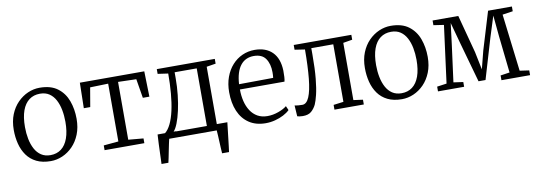

<svg xmlns="http://www.w3.org/2000/svg" viewBox="-57 -925 4137 1472"><g transform="rotate(-10 2012.0 -189.0)"><path d="M33 -273Q33 -340.5 54.2 -393.2Q75.5 -446 111.8 -482.8Q148 -519.5 192.5 -538.8Q237 -558 283.5 -558Q370.5 -558 423 -518.5Q475.5 -479 499 -414.5Q522.5 -350 522.5 -274.5Q522.5 -207 501.2 -154Q480 -101 444 -64.2Q408 -27.5 363.5 -8.2Q319 11 272.5 11Q207 11 161.2 -11.8Q115.5 -34.5 87.2 -74.2Q59 -114 46 -165Q33 -216 33 -273ZM277.5 -34.5Q326.5 -34.5 361.5 -60.8Q396.5 -87 415.2 -139Q434 -191 434 -267Q434 -315.5 425.5 -359.5Q417 -403.5 398.8 -438Q380.5 -472.5 351 -492.5Q321.5 -512.5 278.5 -512.5Q229.5 -512.5 194.2 -486.2Q159 -460 140.2 -408.5Q121.5 -357 121.5 -280Q121.5 -231.5 130.2 -187.2Q139 -143 157.5 -108.5Q176 -74 205.8 -54.2Q235.5 -34.5 277.5 -34.5Z M692 0V-37L807.5 -47.5V-497.5L666.5 -493.5L641 -344.5H591L595 -542.5H1096.5L1101.5 -344.5H1050.5L1026 -493.5L884.5 -497.5V-47.5L1001.5 -37V0Z M1155 0V-45.5L1169.5 -46.5Q1196 -67 1216 -108.5Q1236 -150 1249 -208.5Q1262 -267 1268.2 -339.5Q1274.5 -412 1274.5 -494L1194 -505.5V-542.5H1645.5V-505.5L1574 -494V0ZM1236.5 -46.5H1496.5V-495H1324.5V-449Q1324.5 -382.5 1317.5 -318.8Q1310.5 -255 1298.2 -200.2Q1286 -145.5 1270.2 -105.2Q1254.5 -65 1236.5 -46.5ZM1103.5 180Q1105 142.5 1106.2 104.8Q1107.5 67 1109 28.5Q1110.5 -10 1113 -48H1258.5L1196.5 -7Q1192 11.5 1186.5 37.5Q1181 63.5 1175.5 91.2Q1170 119 1165.2 142.8Q1160.5 166.5 1157 180ZM1575 180Q1573.5 157 1572.2 133.5Q1571 110 1570 87Q1569 64 1567.8 41.8Q1566.5 19.5 1565 -0.5L1520 -47.5H1656Q1653.5 -25 1650.8 -2.2Q1648 20.5 1645.5 43.5Q1643 66.5 1640.2 89.5Q1637.5 112.5 1634.8 135.2Q1632 158 1629 180Z M1946 11Q1869.5 11 1816.5 -24.5Q1763.5 -60 1736.5 -123.5Q1709.5 -187 1709.5 -271Q1709.5 -336 1728.8 -388.8Q1748 -441.5 1782 -479.2Q1816 -517 1861 -537.2Q1906 -557.5 1957 -557.5Q2044.5 -557.5 2094.5 -507.8Q2144.5 -458 2147.5 -363Q2147.5 -334 2146.5 -313.8Q2145.5 -293.5 2141.5 -278H1794.5Q1794.5 -229.5 1805 -186.5Q1815.5 -143.5 1837 -110.5Q1858.5 -77.5 1891.2 -59Q1924 -40.5 1968 -40.5Q2011 -40.5 2053.8 -56Q2096.5 -71.5 2119.5 -91L2134 -58Q2115 -39 2085.2 -23.5Q2055.5 -8 2019.2 1.5Q1983 11 1946 11ZM1795 -319 2061 -321.5Q2062.5 -330 2063 -342.8Q2063.5 -355.5 2063.5 -365Q2063.5 -430 2035.2 -471.2Q2007 -512.5 1942.5 -512.5Q1910.5 -512.5 1884.5 -500.5Q1858.5 -488.5 1839.5 -464.2Q1820.5 -440 1809.2 -403.8Q1798 -367.5 1795 -319Z M2234.5 6.5Q2220 6.5 2208.8 4.5Q2197.5 2.5 2191.5 0.5L2186 -84.5Q2196 -82 2211.8 -80.5Q2227.5 -79 2246 -79Q2279 -79 2299.5 -127.2Q2320 -175.5 2329.2 -267.8Q2338.5 -360 2339 -493.5L2260 -505.5V-542.5H2708.5V-504.5L2637 -492.5V-47L2710 -37V0H2481.5V-37L2559.5 -47V-495H2388.5V-444Q2388.5 -333 2381 -257.8Q2373.5 -182.5 2362 -135.8Q2350.5 -89 2339 -63.5Q2324.5 -34 2301.5 -13.8Q2278.5 6.5 2234.5 6.5Z M2766.5 -273Q2766.5 -340.5 2787.8 -393.2Q2809 -446 2845.2 -482.8Q2881.5 -519.5 2926 -538.8Q2970.5 -558 3017 -558Q3104 -558 3156.5 -518.5Q3209 -479 3232.5 -414.5Q3256 -350 3256 -274.5Q3256 -207 3234.8 -154Q3213.5 -101 3177.5 -64.2Q3141.5 -27.5 3097 -8.2Q3052.5 11 3006 11Q2940.5 11 2894.8 -11.8Q2849 -34.5 2820.8 -74.2Q2792.5 -114 2779.5 -165Q2766.5 -216 2766.5 -273ZM3011 -34.5Q3060 -34.5 3095 -60.8Q3130 -87 3148.8 -139Q3167.5 -191 3167.5 -267Q3167.5 -315.5 3159 -359.5Q3150.5 -403.5 3132.2 -438Q3114 -472.5 3084.5 -492.5Q3055 -512.5 3012 -512.5Q2963 -512.5 2927.8 -486.2Q2892.5 -460 2873.8 -408.5Q2855 -357 2855 -280Q2855 -231.5 2863.8 -187.2Q2872.5 -143 2891 -108.5Q2909.5 -74 2939.2 -54.2Q2969 -34.5 3011 -34.5Z M3287.5 0V-37L3362.5 -47.5L3421 -494L3341 -506V-542.5H3541L3619.5 -247L3648 -108L3683.5 -247L3773 -542.5H3958.5V-505.5L3877.5 -493.5L3931.5 -47.5L4004.5 -37V0H3781.5V-37L3853 -47.5L3822 -331L3806 -498.5L3753.5 -332.5L3661.5 -22.5H3607L3520 -332.5L3474.5 -499L3453.5 -331L3416 -47.5L3491 -37V0Z"/></g></svg>

Font: Merriweather 48pt Light
Style: Regular
Weight: 300
Version: Version 2.100